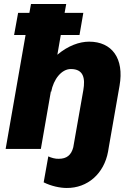

<svg xmlns="http://www.w3.org/2000/svg" viewBox="-20 -740 643 954"><path d="M70 -676 50 -566H107L8 0H183L233 -287L234 -283C246 -347 286 -397 332 -397C396 -397 404 -350 394 -292L344 -8C334 31 311 49 272 49C256 50 234 44 220 37L197 166C235 185 279 194 311 194C415 195 497 123 517 13L521 -11L574 -314C598 -450 536 -533 423 -533C375 -533 318 -513 265 -468L282 -566H375L394 -676H301L309 -720H134L126 -676Z"/></svg>

Font: Fixel Text 20240404 ExtraBold
Style: Italic
Weight: 800
Width: 4
Italic angle: -10°
Designer: AlfaBravo + MacPaw
Foundry: Kyrylo Tkachov, Marchela Mozhyna, Serhii Makarenko, Maria Weinstein, Zakhar Kryvoshyya
Version: Version 1.211;Glyphs 3.2 (3225)